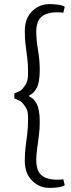

<svg xmlns="http://www.w3.org/2000/svg" viewBox="-20 -721 346 937"><path d="M221 -701Q244 -701 264.5 -698Q285 -695 296 -688L289 -659Q281 -660 273.5 -660.5Q266 -661 259 -661Q210 -661 183.5 -640Q157 -619 157 -564Q157 -527 165.5 -477Q174 -427 174 -381Q174 -318 158.5 -290.5Q143 -263 123 -256V-250Q143 -243 158.5 -215.5Q174 -188 174 -125Q174 -95 170 -61.5Q166 -28 161.5 3Q157 34 157 59Q157 114 183.5 135Q210 156 259 156Q266 156 273.5 155.5Q281 155 289 154L296 183Q285 190 264.5 193Q244 196 221 196Q172 196 136.5 160.5Q101 125 101 64Q101 26 105 -5Q109 -36 113 -68Q117 -100 117 -140Q117 -172 111.5 -185.5Q106 -199 94 -213Q87 -223 80 -227Q73 -231 50 -241V-265Q76 -275 82.5 -280.5Q89 -286 94 -293Q106 -307 111.5 -321.5Q117 -336 117 -369Q117 -407 113 -438Q109 -469 105 -500Q101 -531 101 -569Q101 -631 136.5 -666Q172 -701 221 -701Z"/></svg>

Font: Karma Variable Light
Style: Regular
Weight: 300
Designer: Joana Correia
Foundry: Indian Type Foundry
Version: Version 3.000